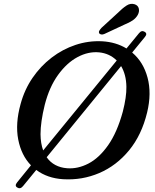

<svg xmlns="http://www.w3.org/2000/svg" viewBox="-20 -932 817 1014"><path d="M71.5 58.5Q55.5 49.5 70.5 31L143.5 -59Q92.5 -111.5 76.2 -195.5Q60 -279.5 89 -383.5Q109.5 -459 152 -521Q194.5 -583 252.5 -627.5Q310.5 -672 378.8 -694.8Q447 -717.5 519 -714Q592 -710 648 -676L714 -756.5Q728 -774 744 -764Q760 -754.5 745.5 -737L678 -654.5Q737 -605 759.2 -522.2Q781.5 -439.5 757 -338Q728 -218.5 661.5 -137.8Q595 -57 504.5 -18.2Q414 20.5 313.5 14.5Q230.5 9.5 171.5 -34.5L101.5 51Q87 68.5 71.5 58.5ZM194 -223Q194.5 -174.5 208 -137.5L596.5 -612.5Q558.5 -650 503.5 -655.5Q446.5 -661 389.5 -630.5Q332.5 -600 286.5 -536.2Q240.5 -472.5 216.5 -379Q205 -332.5 199.5 -293.8Q194 -255 194 -223ZM334 -43.5Q390.5 -39 447 -68.2Q503.5 -97.5 551 -165Q598.5 -232.5 628.5 -342Q638.5 -381 643.2 -413.8Q648 -446.5 647.5 -473.5Q647 -506.5 639.8 -534Q632.5 -561.5 619.5 -583L226.5 -101.5Q245 -75 272.5 -60.5Q300 -46 334 -43.5ZM600 -862Q626 -888 647.5 -902.2Q669 -916.5 691 -909.5Q709 -903.5 713 -887Q717 -870.5 707.5 -853Q697.5 -835.5 680.2 -824Q663 -812.5 636 -801.5L531 -752.5Q523 -749 515 -750Q507 -751 504 -756.5Q500.5 -763 504.8 -770.2Q509 -777.5 516 -785Z"/></svg>

Font: Fraunces 9pt SuperSoft
Style: Italic
Weight: 400
Italic angle: -16°
Version: Version 1.000;[b76b70a41]